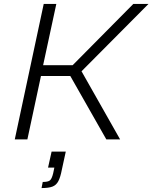

<svg xmlns="http://www.w3.org/2000/svg" viewBox="-20 -708 774 975"><path d="M55 0 202 -688H266L199 -377H349L657 -688H734L394 -346L590 0H520L337 -322H188L119 0ZM191 247 197 216Q223 216 233 208.5Q243 201 250 172L256 143H224L242 62H314L294 154Q287 191 276.5 211.5Q266 232 246.5 239.5Q227 247 191 247Z"/></svg>

Font: Saira Light
Style: Italic
Weight: 300
Italic angle: -12°
Designer: Hector Gatti with collaboration of the Omnibus-Type team
Foundry: Omnibus-Type
Version: Version 1.100; ttfautohint (v1.8.3)